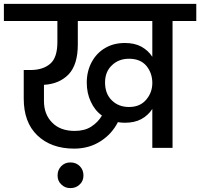

<svg xmlns="http://www.w3.org/2000/svg" viewBox="-44 -760 1029 987"><path d="M-24 -740C-24 -740 -24 -652 -24 -652C-24 -652 251 -652 251 -652C251 -652 251 -544 251 -544C251 -544 251 -544 251 -544C251 -491 239 -454 215 -433C190 -411 156 -400 111 -400C111 -400 78 -400 78 -400C78 -400 78 -253 78 -253C78 -253 78 -253 78 -253C78 -172 101 -109 148 -64C195 -19 258 4 337 4C337 4 337 4 337 4C389 4 434 -9 473 -34C512 -59 541 -91 562 -132C562 -132 562 -132 562 -132C574 -130 586 -129 598 -129C598 -129 598 -129 598 -129C631 -129 659 -135 683 -148C706 -161 725 -178 739 -200C739 -200 739 0 739 0C739 0 843 0 843 0C843 0 843 -652 843 -652C843 -652 965 -652 965 -652C965 -652 965 -740 965 -740C965 -740 -24 -740 -24 -740ZM340 -87C340 -87 340 -87 340 -87C291 -87 252 -101 224 -130C196 -158 182 -195 182 -241C182 -241 182 -324 182 -324C182 -324 182 -324 182 -324C235 -327 277 -345 309 -378C340 -411 356 -462 356 -531C356 -531 356 -652 356 -652C356 -652 739 -652 739 -652C739 -652 739 -468 739 -468C739 -468 739 -468 739 -468C725 -490 706 -507 683 -520C659 -533 631 -539 598 -539C598 -539 598 -539 598 -539C561 -539 527 -531 498 -514C468 -497 445 -473 428 -442C411 -411 402 -375 402 -336C402 -336 402 -336 402 -336C402 -299 409 -266 423 -237C436 -208 455 -184 480 -166C480 -166 480 -166 480 -166C467 -143 448 -124 425 -109C402 -94 373 -87 340 -87ZM619 -210C619 -210 619 -210 619 -210C584 -210 554 -221 531 -244C508 -266 496 -297 496 -336C496 -336 496 -336 496 -336C496 -373 508 -403 532 -425C555 -447 584 -458 619 -458C619 -458 619 -458 619 -458C658 -458 688 -446 709 -421C729 -396 739 -367 739 -334C739 -334 739 -334 739 -334C739 -301 729 -273 708 -248C687 -223 658 -210 619 -210ZM385 142C385 142 385 142 385 142C385 123 379 107 366 94C353 81 337 75 318 75C318 75 318 75 318 75C299 75 284 81 271 94C258 107 252 123 252 142C252 142 252 142 252 142C252 161 258 176 271 188C284 201 299 207 318 207C318 207 318 207 318 207C337 207 353 201 366 188C379 176 385 161 385 142Z"/></svg>

Font: Girnar Poppins
Style: Medium
Weight: 500
Designer: Ninad Kale (Devanagari), Jonny Pinhorn (Latin)
Foundry: Indian Type Foundry
Version: ""